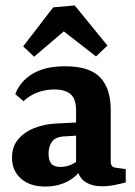

<svg xmlns="http://www.w3.org/2000/svg" viewBox="-20 -676 495 704"><path d="M145 8Q90 8 57 -21Q24 -50 24 -98Q24 -138 46.5 -165Q69 -192 106 -206.5Q143 -221 185 -223L280 -228V-180L219 -176Q184 -175 171 -157Q158 -139 158 -113Q158 -88 168 -76Q178 -64 201 -64Q224 -64 244 -73.5Q264 -83 277 -99L287 -71Q268 -33 231 -12.5Q194 8 145 8ZM36 -331Q54 -378 99.5 -405.5Q145 -433 219 -433Q308 -433 347 -392.5Q386 -352 386 -272V-83Q386 -63 405 -61L441 -56V-7Q426 -3 401.5 2Q377 7 355 7Q317 7 292 -9.5Q267 -26 259 -69V-270Q259 -314 238.5 -331Q218 -348 180 -348Q147 -348 118.5 -337.5Q90 -327 66 -305ZM65 -506 175 -649 254 -656 374 -509 332 -469 214 -561 105 -468Z"/></svg>

Font: Rasa
Style: Regular
Weight: 400
Designer: Anna Giedrys (Yrsa+Rasa design), David Brezina (Yrsa art-direction, Rasa art-direction, design)
Foundry: Rosetta Type Foundry
Version: Version 2.004